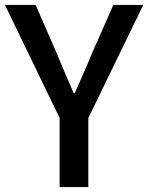

<svg xmlns="http://www.w3.org/2000/svg" viewBox="-23 -756 599 776"><path d="M218 -279V0H334V-279L556 -736H435L349 -541C327 -486 303 -435 279 -379H275C250 -435 229 -486 206 -541L121 -736H-3Z"/></svg>

Font: Kinto Sans Med
Style: Regular
Weight: 500
Designer: Authors: Ryoko NISHIZUKA  (kana & ideographs); Paul D. Hunt (Latin, Greek & Cyrillic); Wenlong ZHANG  (bopomofo); Sandol
Foundry: Adobe Systems Incorporated, ookami Inc.
Version: Version 0.001